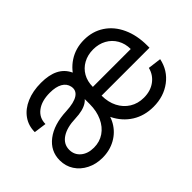

<svg xmlns="http://www.w3.org/2000/svg" viewBox="-87 -779 1057 1057"><g transform="rotate(-45 441.5 -250.0)"><path d="M387 -251Q387 -328 416 -388.5Q445 -449 496.5 -482.5Q548 -516 614 -516Q680 -516 731 -482.5Q782 -449 810 -388Q838 -327 838 -248V-230H465Q465 -179 485 -140Q505 -101 540.5 -79Q576 -57 622 -57Q674 -57 710 -83.5Q746 -110 757 -154L835 -144Q820 -71 762 -27.5Q704 16 624 16Q554 16 500.5 -17.5Q447 -51 417 -111.5Q387 -172 387 -251ZM612 -443Q569 -443 535.5 -424.5Q502 -406 483.5 -373.5Q465 -341 465 -298H760Q760 -340 741 -373Q722 -406 688.5 -424.5Q655 -443 612 -443ZM50 -141Q50 -213 108.5 -258Q167 -303 267 -307Q331 -310 360 -329.5Q389 -349 382 -383Q376 -412 348.5 -427.5Q321 -443 275 -443Q211 -443 173.5 -414.5Q136 -386 136 -338L63 -348Q63 -398 90 -436Q117 -474 166 -495Q215 -516 279 -516Q341 -516 381 -496Q421 -476 441 -435Q461 -394 461 -331L426 -180Q426 -124 400.5 -79.5Q375 -35 329.5 -9.5Q284 16 227 16Q177 16 136.5 -4.5Q96 -25 73 -60.5Q50 -96 50 -141ZM386 -243V-313L401 -326Q401 -288 368 -266.5Q335 -245 274 -243Q206 -241 167 -215Q128 -189 128 -145Q128 -106 157 -81.5Q186 -57 233 -57Q278 -57 312.5 -80.5Q347 -104 366.5 -146.5Q386 -189 386 -243Z"/></g></svg>

Font: Uncut Sans Variable
Style: Regular
Weight: 400
Designer: Kasper Nordkvist
Foundry: UNCUT.wtf
Version: Version 1.303;Glyphs 3.1.2 (3151)